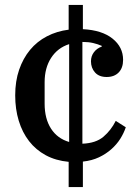

<svg xmlns="http://www.w3.org/2000/svg" viewBox="-20 -649 572 783"><path d="M260 11Q207 6 166.5 -16Q126 -38 98.5 -73.5Q71 -109 56.5 -156.5Q42 -204 42 -260Q42 -318 58 -364.5Q74 -411 102.5 -445.5Q131 -480 171.5 -501Q212 -522 260 -528V-629H318V-530Q396 -526 439 -491.5Q482 -457 482 -405Q482 -372 464 -353.5Q446 -335 415 -335Q384 -335 367.5 -353.5Q351 -372 351 -399Q351 -420 363 -436Q375 -452 395 -459V-462Q379 -469 360 -473.5Q341 -478 316 -478V-63Q371 -65 402 -91.5Q433 -118 452 -156L493 -130Q485 -106 470.5 -83Q456 -60 434 -40.5Q412 -21 383.5 -7.5Q355 6 318 10V114H260ZM262 -469Q215 -454 188.5 -413Q162 -372 162 -314V-226Q162 -165 188 -124.5Q214 -84 262 -70Z"/></svg>

Font: IBM Plex Serif Medm
Style: Regular
Weight: 500
Designer: Mike Abbink, Paul van der Laan, Pieter van Rosmalen
Foundry: Bold Monday
Version: Version 3.001